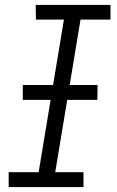

<svg xmlns="http://www.w3.org/2000/svg" viewBox="-20 -755 472 775"><path d="M15 0H317V-60H203L305 -676H426V-735H124L125 -676H238L136 -60H15ZM72 -352H373L374 -412H72Z"/></svg>

Font: Iosevka Sparkle Light
Style: Italic
Weight: 300
Italic angle: -9°
Designer: Belleve Invis
Foundry: Belleve Invis
Version: Version 4.5.0; ttfautohint (v1.8.3)